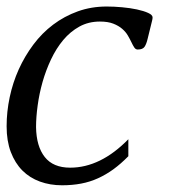

<svg xmlns="http://www.w3.org/2000/svg" viewBox="-20 -549 524 580"><path d="M281.7 -483.9Q247.6 -483.9 220 -468.8Q192.4 -453.6 171.1 -428.2Q149.9 -402.8 134.3 -369.9Q118.7 -336.9 108.6 -301.5Q98.6 -266.1 93.8 -230.7Q88.9 -195.3 88.9 -165Q89.8 -106.9 115.2 -74.7Q140.6 -42.5 191.9 -42.5Q283.7 -42.5 367.7 -128.4V-77.1Q345.2 -54.2 322.8 -37.8Q300.3 -21.5 276.1 -10.5Q252 0.5 225.1 5.6Q198.2 10.7 167.5 10.7Q131.3 10.7 100.6 -0.5Q69.8 -11.7 47.6 -33.9Q25.4 -56.2 12.7 -89.6Q0 -123 0 -167.5Q0 -211.4 9.3 -255.4Q18.6 -299.3 36.6 -339.4Q54.7 -379.4 80.8 -414.3Q106.9 -449.2 140.6 -474.6Q174.3 -500 214.8 -514.6Q255.4 -529.3 302.2 -529.3Q324.2 -529.3 348.6 -527.1Q373 -524.9 393.6 -520.5Q414.1 -516.1 427.5 -510Q440.9 -503.9 440.9 -496.6Q440.9 -491.7 439.5 -486.8L426.3 -433.1Q422.4 -416 416.7 -407.7Q411.1 -399.4 396 -399.4Q389.6 -399.4 385.5 -405.8Q381.3 -412.1 377 -421.4Q372.6 -430.7 366.2 -441.7Q359.9 -452.6 349.1 -461.9Q338.4 -471.2 322.3 -477.5Q306.2 -483.9 281.7 -483.9Z"/></svg>

Font: Arian Grqi
Style: Italic
Weight: 400
Italic angle: -15°
Designer: Ruben Hakobyan (Tarumian)
Foundry: Ruben Hakobyan (Tarumian)
Version: Version 1.002